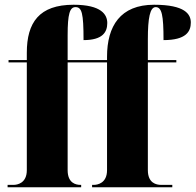

<svg xmlns="http://www.w3.org/2000/svg" viewBox="-20 -789 824 809"><path d="M12 0H322V-10H319C300 -10 265 -17 265 -72V-526H431V-72C431 -17 391 -10 375 -10H368V0H706V-10H659C639 -10 603 -17 603 -72V-526H723V-536H603V-624C603 -713 612 -759 636 -759C662 -759 669 -725 669 -620C764 -620 784 -656 784 -694C784 -729 760 -769 629 -769C487 -769 431 -679 431 -550V-536H265V-641C265 -730 274 -759 298 -759C325 -759 332 -734 332 -620C413 -620 432 -654 432 -692C432 -727 408 -769 290 -769C145 -769 93 -694 93 -567V-536H16V-526H93V-72C93 -17 53 -10 37 -10H12Z"/></svg>

Font: Noto Serif Display Condensed Black
Style: Regular
Weight: 900
Width: 3
Designer: Monotype Design Team
Foundry: Monotype Imaging Inc.
Version: Version 2.009